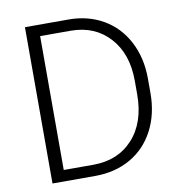

<svg xmlns="http://www.w3.org/2000/svg" viewBox="-80 -786 815 860"><g transform="rotate(-10 327.5 -355.5)"><path d="M89.8 0V-710.9H288.6Q376 -710.9 445.3 -671.1Q514.6 -631.3 553.5 -557.1Q592.3 -482.9 592.3 -388.2V-322.8Q592.3 -227.5 553.7 -153.8Q515.1 -80.1 445.1 -40Q375 0 284.2 0ZM149.9 -659.7V-50.8H284.7Q397 -50.8 464.8 -125.2Q532.7 -199.7 532.7 -326.7V-389.2Q532.7 -511.7 465.8 -585.4Q398.9 -659.2 289.6 -659.7Z"/></g></svg>

Font: Shabnam Thin FD
Style: Thin-FD
Weight: 100
Foundry: DejaVu fonts team - Redesigned by Saber Rastikerdar - Based on Vazir font
Version: Version 5.0.0